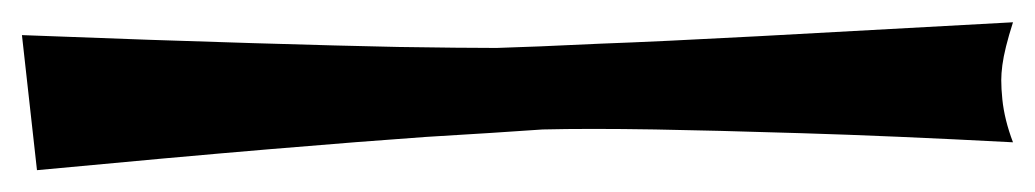

<svg xmlns="http://www.w3.org/2000/svg" viewBox="-20 -116 943 175"><path d="M0 -84Q127 -79.1 210 -76.7Q293 -74.2 342.8 -73.2Q401.4 -72.3 432.6 -72.3Q464.8 -73.2 527.3 -76.2Q580.1 -78.1 671.4 -83Q762.7 -87.9 903.3 -95.7Q895.5 -71.3 893.6 -56.6Q892.6 -48.8 892.6 -43Q892.6 -35.2 893.6 -25.4Q895.5 -6.8 903.3 13.7Q791 7.8 710.4 5.4Q629.9 2.9 577.1 2Q515.6 1 474.6 2Q433.6 4.9 368.2 8.8Q312.5 12.7 225.6 20Q138.7 27.3 13.7 39.1Z"/></svg>

Font: Irish Growler
Style: Regular
Weight: 400
Designer: Squid
Foundry: Font Diner, Inc DBA Sideshow
Version: Version 1.000